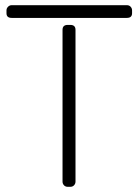

<svg xmlns="http://www.w3.org/2000/svg" viewBox="-20 -720 540 740"><path d="M241 -624H251Q271 -624 271 -605V-20Q271 -12 265.5 -6Q260 0 251 0H241Q232 0 226.5 -6Q221 -12 221 -20V-605Q221 -624 241 -624ZM25 -700H469Q478 -700 483.5 -694Q489 -688 489 -680V-669Q489 -651 469 -651H25Q5 -651 5 -669V-680Q5 -688 11 -694Q17 -700 25 -700Z"/></svg>

Font: Text Me One
Style: Regular
Weight: 400
Designer: Julia Petretta
Foundry: Julia Petretta
Version: Version 1.003